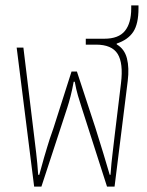

<svg xmlns="http://www.w3.org/2000/svg" viewBox="-20 -694 548 714"><path d="M107 0 42 -517H67L106 -196Q110 -163 114.5 -125.5Q119 -88 122 -44H126Q137 -85 144 -108.5Q151 -132 155.5 -147Q160 -162 165 -177.5Q170 -193 179 -218L246 -428H266L335 -218Q352 -165 364 -124.5Q376 -84 388 -44H391Q394 -88 399 -127Q404 -166 407 -195L430 -385Q439 -459 417.5 -493.5Q396 -528 337 -528H299V-550H368Q421 -550 444.5 -579Q468 -608 468 -663V-674H495V-663Q495 -605 475.5 -575.5Q456 -546 414 -532V-529Q443 -512 452 -477Q461 -442 455 -393L406 0H378L284 -293Q277 -314 270 -338Q263 -362 258 -390H254Q249 -362 242.5 -336.5Q236 -311 230 -293L134 0Z"/></svg>

Font: Noto Sans Thai UI Cond Thin
Style: Regular
Weight: 100
Width: 3
Designer: Monotype Design Team
Foundry: Monotype Imaging Inc.
Version: Version 2.000